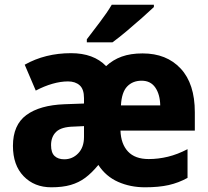

<svg xmlns="http://www.w3.org/2000/svg" viewBox="-20 -786 886 816"><path d="M586 -559Q688 -559 748 -494.5Q808 -430 808 -309V-231H492Q494 -174 524 -142Q554 -110 612 -110Q653 -110 694 -120Q735 -130 777 -152V-30Q739 -9 697 0.5Q655 10 596 10Q534 10 482 -13Q430 -36 398 -85Q370 -51 342.5 -30.5Q315 -10 280.5 0Q246 10 198 10Q126 10 80.5 -37Q35 -84 35 -166Q35 -255 92 -297Q149 -339 254 -343L337 -346V-369Q337 -407 318.5 -423.5Q300 -440 269 -440Q238 -440 203 -430Q168 -420 132 -401L85 -511Q172 -560 282 -560Q378 -560 431 -505Q460 -532 497.5 -545.5Q535 -559 586 -559ZM582 -443Q544 -443 520.5 -418.5Q497 -394 494 -338H661Q660 -385 640 -414Q620 -443 582 -443ZM294 -248Q241 -247 219 -226Q197 -205 197 -169Q197 -137 212 -123Q227 -109 253 -109Q288 -109 312.5 -134.5Q337 -160 337 -204V-250ZM634 -756Q615 -738 583.5 -710Q552 -682 518 -653.5Q484 -625 458 -606H349V-619Q374 -652 404.5 -692Q435 -732 455 -766H634Z"/></svg>

Font: Noto Sans SemiCondensed ExtraBold
Style: Regular
Weight: 800
Width: 4
Designer: Monotype Design Team
Foundry: Monotype Imaging Inc.
Version: Version 2.013; ttfautohint (v1.8.4.7-5d5b)